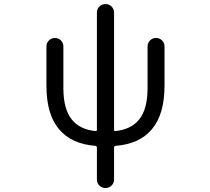

<svg xmlns="http://www.w3.org/2000/svg" viewBox="-20 -735 1040 951"><path d="M544.9 -91.8Q544.9 -85 551.8 -85.9Q628.9 -93.8 668.9 -142.6Q710.9 -194.3 710.9 -298.8V-504.9Q710.9 -522.5 723.1 -534.7Q735.4 -546.9 752.9 -546.9Q770.5 -546.9 782.7 -534.7Q794.9 -522.5 794.9 -504.9V-310.5Q794.9 -168 731.4 -93.8Q669.9 -21.5 552.7 -12.7Q544.9 -11.7 544.9 -3.9V154.3Q544.9 171.9 532.7 184.1Q520.5 196.3 502.4 196.3Q484.4 196.3 472.2 184.1Q460 171.9 460 154.3V-3.9Q460 -11.7 452.1 -12.7Q335 -21.5 273.4 -93.8Q210 -167 210 -310.5V-504.9Q210 -522.5 222.2 -534.7Q234.4 -546.9 252 -546.9Q269.5 -546.9 281.7 -534.7Q293.9 -522.5 293.9 -504.9V-298.8Q293.9 -194.3 335.9 -142.6Q375 -93.8 452.1 -85.9Q460 -85 460 -91.8V-671.9Q460 -690.4 472.2 -702.6Q484.4 -714.8 502.4 -714.8Q520.5 -714.8 532.7 -702.6Q544.9 -690.4 544.9 -671.9Z"/></svg>

Font: Rounded Mgen+ 2m regular
Style: Regular
Weight: 400
Designer: [Source Han Sans]
Ryoko NISHIZUKA  (kana & ideographs); Paul D. Hunt (Latin, Greek & Cyrillic); Wenlong ZHANG  (bopomofo
Version: Version 1.059.20150602